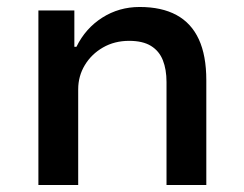

<svg xmlns="http://www.w3.org/2000/svg" viewBox="-20 -530 700 550"><path d="M90 0V-500H193V-396H199Q225 -449 273 -479.5Q321 -510 380 -510Q443 -510 485.5 -487Q528 -464 549.5 -417.5Q571 -371 571 -300V0H457V-295Q457 -331 446.5 -357.5Q436 -384 412.5 -398.5Q389 -413 350 -413Q308 -413 275 -394Q242 -375 223 -343.5Q204 -312 204 -274V0Z"/></svg>

Font: Nunito Sans 6pt SemiBold
Style: Regular
Weight: 600
Version: Version 3.101;gftools[0.9.27]